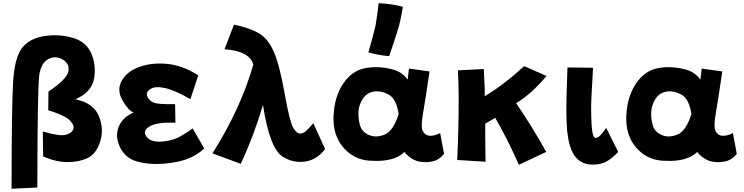

<svg xmlns="http://www.w3.org/2000/svg" viewBox="-20 -963 4624 1193"><path d="M52 210Q52 -301 61.5 -453.5Q71 -606 116.5 -664.5Q162 -723 251 -738Q340 -753 427 -729.5Q514 -706 546.5 -632.5Q579 -559 564.5 -475Q550 -391 449 -346Q561 -323 594 -242.5Q627 -162 603 -85Q579 -8 526 18Q473 44 400 44Q327 44 248 9L246 -146Q346 -117 383.5 -124.5Q421 -132 433.5 -155.5Q446 -179 417.5 -211.5Q389 -244 280 -278L281 -394Q394 -470 404.5 -517.5Q415 -565 370.5 -592.5Q326 -620 280.5 -596Q235 -572 224 -497Q213 -422 212 202Z M1212 -495 1163 -347Q1065 -403 1005.5 -416Q946 -429 916.5 -411Q887 -393 893.5 -369Q900 -345 927 -329Q954 -313 1068 -316L1070 -201Q957 -204 914 -180Q871 -156 882.5 -128Q894 -100 924 -89.5Q954 -79 999 -84.5Q1044 -90 1080 -105.5Q1116 -121 1177 -165L1249 -41Q1187 19 1089.5 40.5Q992 62 903.5 53.5Q815 45 773.5 12Q732 -21 714.5 -77Q697 -133 722 -185Q747 -237 811 -264Q780 -273 742 -337.5Q704 -402 736 -460.5Q768 -519 845 -547Q922 -575 1018.5 -566Q1115 -557 1212 -495Z M1476 55 1300 -10Q1476 -288 1554 -562Q1530 -646 1375 -657L1434 -810Q1530 -790 1587.5 -757Q1645 -724 1681 -642Q1717 -560 1748.5 -383Q1780 -206 1801.5 -169.5Q1823 -133 1847 -133Q1853 -133 1866.5 -138.5Q1880 -144 1927 -197L2000 -37Q1940 43 1847 43Q1790 43 1739 12Q1656 -36 1614 -311Q1557 -118 1476 55Z M2457 -254Q2443 -349 2395.5 -375Q2348 -401 2303.5 -394Q2259 -387 2234.5 -349.5Q2210 -312 2207.5 -268.5Q2205 -225 2217 -184Q2229 -143 2273 -124Q2317 -105 2370.5 -127Q2424 -149 2457 -254ZM2606 -151Q2620 -122 2648.5 -119.5Q2677 -117 2715 -136L2739 -7Q2710 30 2668.5 39.5Q2627 49 2585 41Q2543 33 2506 -4Q2497 -12 2493 -19Q2469 5 2435 18Q2375 42 2276.5 35.5Q2178 29 2112.5 -47.5Q2047 -124 2052.5 -243.5Q2058 -363 2112.5 -443.5Q2167 -524 2249 -539.5Q2331 -555 2422 -531Q2480 -515 2513 -468Q2516 -495 2521 -537L2649 -519Q2623 -342 2608.5 -258.5Q2594 -175 2606 -151ZM2333 -943Q2413 -940 2483 -921Q2470 -834 2450 -771Q2416 -664 2398 -614Q2318 -622 2269 -638Q2293 -718 2314 -807Q2324 -869 2333 -943Z M2995 -195V-110L2997 42L2821 31Q2830 -161 2830 -357Q2830 -439 2825 -526L2986 -534Q2989 -463 2992 -412V-365Q3113 -438 3237 -552L3376 -491Q3281 -378 3187 -322Q3288 -174 3374 -19L3204 61Q3131 -104 3057 -231Q3027 -212 2995 -195Z M3664 60Q3617 60 3586 39.5Q3555 19 3537.5 -16.5Q3520 -52 3511.5 -97.5Q3503 -143 3501 -194.5Q3499 -246 3499 -299Q3499 -344 3506 -544L3665 -542Q3653 -336 3653 -308Q3653 -230 3656 -186Q3659 -142 3665.5 -124Q3672 -106 3681 -106Q3695 -106 3712 -124Q3729 -142 3747 -168L3821 -19Q3794 11 3757 35.5Q3720 60 3664 60Z M4276 -254Q4262 -349 4214.5 -375Q4167 -401 4122.5 -394Q4078 -387 4053.5 -349.5Q4029 -312 4026.5 -268.5Q4024 -225 4036 -184Q4048 -143 4092 -124Q4136 -105 4189.5 -127Q4243 -149 4276 -254ZM4425 -151Q4439 -122 4467.5 -119.5Q4496 -117 4534 -136L4558 -7Q4529 30 4487.5 39.5Q4446 49 4404 41Q4362 33 4325 -4Q4316 -12 4312 -19Q4288 5 4254 18Q4194 42 4095.5 35.5Q3997 29 3931.5 -47.5Q3866 -124 3871.5 -243.5Q3877 -363 3931.5 -443.5Q3986 -524 4068 -539.5Q4150 -555 4241 -531Q4299 -515 4332 -468Q4335 -495 4340 -537L4468 -519Q4442 -342 4427.5 -258.5Q4413 -175 4425 -151Z"/></svg>

Font: KN Bobohei
Style: Bold
Weight: 700
Designer: Kingnam Type Foundry
Version: Version 1.710;March 18, 2023